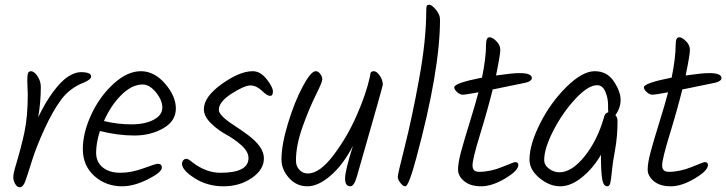

<svg xmlns="http://www.w3.org/2000/svg" viewBox="-20 -802 3060 809"><path d="M97 -405 95 -459Q95 -493 100 -497.5Q105 -502 110 -502Q124 -502 138 -481Q152 -460 152 -436Q152 -372 141 -308Q171 -371 205 -416.5Q239 -462 268 -480Q297 -498 320 -498Q364 -498 364 -480Q364 -467 333 -454Q274 -431 238 -382.5Q202 -334 167 -257.5Q132 -181 113.5 -121Q95 -61 86 -37Q77 -13 63 -13Q52 -13 44 -27Q36 -41 36 -54.5Q36 -68 42 -90Q70 -182 83.5 -247.5Q97 -313 97 -405Z M401 -250Q385 -199 385 -159Q385 -119 413 -96.5Q441 -74 487 -74Q533 -74 585 -93Q637 -112 644 -112Q662 -112 662 -96Q662 -76 603 -46.5Q544 -17 495 -17Q426 -17 377.5 -60.5Q329 -104 329 -173.5Q329 -243 365 -320Q401 -397 459 -449.5Q517 -502 573.5 -502Q630 -502 675.5 -449.5Q721 -397 721 -344.5Q721 -292 668 -261.5Q615 -231 546 -231Q477 -231 401 -250ZM581 -446Q536 -446 491.5 -402Q447 -358 418 -292Q476 -278 533.5 -278Q591 -278 627.5 -297.5Q664 -317 664 -348.5Q664 -380 637 -413Q610 -446 581 -446Z M1045 -502Q1077 -502 1103.5 -468.5Q1130 -435 1130 -416.5Q1130 -398 1118 -398Q1106 -398 1083 -420Q1060 -442 1035 -442Q1010 -442 956 -407.5Q902 -373 902 -339Q902 -315 969 -272Q997 -254 1025 -233Q1092 -183 1092 -135Q1092 -87 1041 -52Q990 -17 922 -17Q854 -17 800.5 -51Q747 -85 747 -112Q747 -121 752.5 -127Q758 -133 765.5 -133Q773 -133 791 -118Q848 -74 909 -74Q1027 -74 1027 -136Q1027 -163 997.5 -189.5Q968 -216 933 -235Q898 -254 868.5 -283Q839 -312 839 -342Q839 -394 914.5 -448Q990 -502 1045 -502Z M1540 -486Q1540 -502 1555 -502Q1567 -502 1580 -483.5Q1593 -465 1593 -445Q1593 -439 1484 -59Q1472 -17 1456 -17Q1434 -17 1434 -50Q1434 -83 1467 -187Q1426 -108 1373.5 -62.5Q1321 -17 1275 -17Q1229 -17 1197.5 -52.5Q1166 -88 1166 -130Q1166 -192 1193.5 -282.5Q1221 -373 1255.5 -437.5Q1290 -502 1310 -502Q1321 -502 1329.5 -490.5Q1338 -479 1338 -467.5Q1338 -456 1310.5 -401Q1283 -346 1255 -268Q1227 -190 1227 -125Q1227 -102 1241.5 -86.5Q1256 -71 1277 -71Q1327 -71 1385.5 -148.5Q1444 -226 1483 -316Q1522 -404 1539 -480Q1540 -484 1540 -486Z M1834 -720Q1834 -506 1734 -136Q1702 -17 1688 -17Q1678 -17 1667 -31.5Q1656 -46 1656 -57Q1656 -68 1686 -186.5Q1716 -305 1746 -469.5Q1776 -634 1776 -757Q1776 -772 1778 -777Q1780 -782 1789.5 -782Q1799 -782 1816.5 -761.5Q1834 -741 1834 -720Z M2056 -425Q2034 -337 2002.5 -234.5Q1971 -132 1971 -105Q1971 -78 1998 -78Q2046 -78 2096 -98.5Q2146 -119 2150 -119Q2164 -119 2164 -107Q2164 -83 2108.5 -50Q2053 -17 2007.5 -17Q1962 -17 1936 -38.5Q1910 -60 1910 -88Q1910 -116 1923 -164Q1936 -212 1959.5 -287.5Q1983 -363 1996 -413Q1941 -403 1929.5 -403Q1918 -403 1906 -414Q1894 -425 1894 -434Q1894 -452 2011 -475Q2028 -558 2028 -615Q2028 -645 2043 -645Q2055 -645 2071.5 -628.5Q2088 -612 2088 -591.5Q2088 -571 2070 -484Q2140 -494 2169 -494Q2221 -494 2221 -473Q2221 -461 2197 -454Z M2573 -317Q2582 -307 2582 -291Q2582 -227 2571.5 -170Q2561 -113 2558 -79Q2555 -45 2551.5 -31Q2548 -17 2539 -17Q2522 -17 2517 -49.5Q2512 -82 2512 -150Q2481 -95 2433.5 -56Q2386 -17 2340.5 -17Q2295 -17 2253 -52Q2211 -87 2211 -129Q2211 -193 2255.5 -281.5Q2300 -370 2367 -436Q2434 -502 2486 -502Q2538 -502 2566.5 -459Q2595 -416 2595 -381.5Q2595 -347 2573 -317ZM2543 -329Q2542 -336 2542 -362.5Q2542 -389 2530.5 -416Q2519 -443 2496 -443Q2458 -443 2404.5 -385.5Q2351 -328 2312 -252.5Q2273 -177 2273 -128Q2273 -106 2293.5 -91Q2314 -76 2337 -76Q2389 -76 2443 -143Q2497 -210 2525 -308Q2528 -325 2543 -329Z M2855 -425Q2833 -337 2801.5 -234.5Q2770 -132 2770 -105Q2770 -78 2797 -78Q2845 -78 2895 -98.5Q2945 -119 2949 -119Q2963 -119 2963 -107Q2963 -83 2907.5 -50Q2852 -17 2806.5 -17Q2761 -17 2735 -38.5Q2709 -60 2709 -88Q2709 -116 2722 -164Q2735 -212 2758.5 -287.5Q2782 -363 2795 -413Q2740 -403 2728.5 -403Q2717 -403 2705 -414Q2693 -425 2693 -434Q2693 -452 2810 -475Q2827 -558 2827 -615Q2827 -645 2842 -645Q2854 -645 2870.5 -628.5Q2887 -612 2887 -591.5Q2887 -571 2869 -484Q2939 -494 2968 -494Q3020 -494 3020 -473Q3020 -461 2996 -454Z"/></svg>

Font: Kalam Light
Style: Regular
Weight: 300
Version: Version 2.001;PS 1.0;hotconv 1.0.79;makeotf.lib2.5.61930; tt